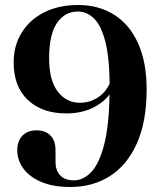

<svg xmlns="http://www.w3.org/2000/svg" viewBox="-20 -733 640 766"><path d="M261 13Q192 13 145 -7Q98 -27 73.5 -60.2Q49 -93.5 49 -133Q49 -170.5 69.5 -191.8Q90 -213 126 -213Q161 -213 181.2 -192.5Q201.5 -172 201.5 -133V-86.5Q201.5 -54 219.8 -33.8Q238 -13.5 274.5 -13.5Q312.5 -13.5 344 -46.5Q375.5 -79.5 395.2 -154.8Q415 -230 417 -356.5Q391.5 -322 346.8 -301.2Q302 -280.5 244 -280.5Q148.5 -280.5 91.5 -333.8Q34.5 -387 34.5 -484Q34.5 -551.5 66.8 -603.2Q99 -655 156.8 -684Q214.5 -713 291.5 -713Q374.5 -713 436 -673.8Q497.5 -634.5 531.2 -559.5Q565 -484.5 565 -376.5Q565 -248 526.2 -161.2Q487.5 -74.5 419 -30.8Q350.5 13 261 13ZM176 -500.5Q176 -413 210.2 -368Q244.5 -323 299 -323Q337.5 -323 369.8 -343.8Q402 -364.5 417.5 -400Q416 -509 399 -571.5Q382 -634 353.8 -660.5Q325.5 -687 290.5 -687Q238.5 -687 207.2 -641Q176 -595 176 -500.5Z"/></svg>

Font: Fraunces 72pt SemiBold
Style: Regular
Weight: 600
Version: Version 1.000;[b76b70a41]